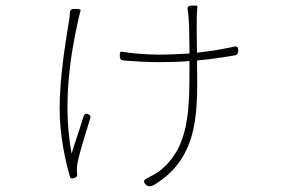

<svg xmlns="http://www.w3.org/2000/svg" viewBox="-20 -601 1020 689"><path d="M225 -297C231 -380 245 -460 261 -530C264 -542 266 -554 269 -562C270 -565 268 -567 264 -568L251 -569H247C238 -570 232 -565 231 -559C231 -553 230 -544 229 -535C219 -469 194 -335 194 -210C194 -114 216 -17 231 33C233 41 237 40 245 38C254 36 258 32 257 23C256 19 256 14 256 10C256 0 257 -12 259 -21C266 -55 290 -133 304 -177C306 -184 304 -188 297 -191C289 -195 283 -192 280 -184C266 -137 248 -87 237 -50C222 -130 219 -215 225 -297ZM686 -473V-535C686 -549 687 -561 688 -574C689 -579 687 -581 682 -581H669H666C657 -581 652 -575 653 -570C655 -560 656 -544 657 -535C659 -511 660 -451 660 -409C625 -407 589 -405 551 -405C502 -405 449 -410 421 -415C409 -417 410 -412 410 -400C410 -390 413 -385 423 -384C460 -381 503 -378 550 -378C591 -378 627 -379 660 -382C660 -202 661 -73 551 14C539 22 525 30 511 37C495 44 492 52 505 63C512 70 523 68 532 63C702 -38 688 -218 687 -384C736 -388 779 -395 821 -402C831 -403 835 -409 835 -419C835 -432 830 -437 817 -433C777 -424 734 -417 687 -412Z"/></svg>

Font: GenSenRounded2 TW EL
Style: Regular
Weight: 250
Version: Version 2.100;PS 2.1;hotconv 16.6.51;makeotf.lib2.5.65220 DE